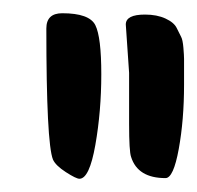

<svg xmlns="http://www.w3.org/2000/svg" viewBox="-20 -714 298 290"><path d="M60 -473Q50 -498 50 -671Q50 -694 74 -694Q115 -694 124 -676Q133 -658 133 -602Q133 -546 124 -495Q115 -444 100 -444Q95 -444 79.5 -454Q64 -464 60 -473ZM175 -604 170 -677Q170 -692 199 -692Q217 -692 230 -686Q243 -680 247 -671.5Q251 -663 253.5 -658.5Q256 -654 257 -642Q258 -630 258 -625V-586Q258 -533 250 -489Q242 -445 230 -445Q188 -445 178 -477Q175 -485 175 -527Z"/></svg>

Font: Devonshire
Style: Regular
Weight: 400
Designer: Astigmatic (AOETI)
Foundry: Astigmatic (AOETI)
Version: Version 1.001